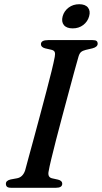

<svg xmlns="http://www.w3.org/2000/svg" viewBox="-20 -890 483 910"><path d="M211 -80.5Q203.5 -49 228.5 -44.5L255.5 -38.5Q275 -33.5 275 -19.5Q275 0 245.5 0H33Q18.5 0 13.2 -5Q8 -10 8 -18Q7 -34 30.5 -39.5L60.5 -45Q88 -50 99 -82Q105 -104.5 116.2 -145.8Q127.5 -187 141.8 -239.5Q156 -292 171 -348.2Q186 -404.5 200 -457.5Q214 -510.5 224.5 -553.2Q235 -596 239.5 -620.5Q242.5 -635.5 239.2 -643.5Q236 -651.5 222 -654.5L193.5 -661Q174 -666.5 174 -680.5Q174 -700 208.5 -700H418.5Q433 -700 438 -695.5Q443 -691 443 -683.5Q443 -667.5 418.5 -661L386.5 -653.5Q372 -650 364.2 -643.5Q356.5 -637 352 -621.5Q344.5 -596 332.2 -550.8Q320 -505.5 305 -450Q290 -394.5 274.5 -336.5Q259 -278.5 245.5 -226.2Q232 -174 222.8 -135.2Q213.5 -96.5 211 -80.5ZM324.5 -755.5Q295.5 -755.5 282.8 -771.2Q270 -787 277 -813Q284 -838 305.2 -854Q326.5 -870 355.5 -870Q384.5 -870 397 -854Q409.5 -838 402.5 -813Q395.5 -787.5 374.5 -771.5Q353.5 -755.5 324.5 -755.5Z"/></svg>

Font: Fraunces 9pt
Style: Italic
Weight: 400
Italic angle: -16°
Version: Version 1.000;[b76b70a41]